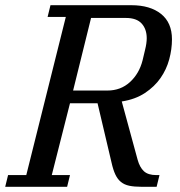

<svg xmlns="http://www.w3.org/2000/svg" viewBox="-41 -718 690 738"><path d="M-10 -45H60L212 -653H142L153 -698H464Q536 -698 578 -664.5Q620 -631 620 -567Q620 -529 609.5 -490Q599 -451 576 -418Q553 -385 516 -360.5Q479 -336 427 -328L488 -104Q496 -75 512 -60Q528 -45 560 -45H572L561 0H503Q475 0 456 -4Q437 -8 424 -18.5Q411 -29 402.5 -47Q394 -65 388 -92L334 -321H228L158 -45H228L217 0H-21ZM240 -370H372Q423 -370 458.5 -402.5Q494 -435 507 -486Q510 -500 516.5 -526Q523 -552 523 -571Q523 -606 503.5 -627.5Q484 -649 443 -649H309Z"/></svg>

Font: IBM Plex Serif Text
Style: Italic
Weight: 450
Italic angle: -14°
Designer: Mike Abbink, Paul van der Laan, Pieter van Rosmalen
Foundry: Bold Monday
Version: Version 3.001